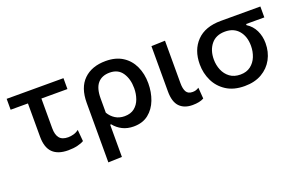

<svg xmlns="http://www.w3.org/2000/svg" viewBox="-85 -861 2197 1407"><g transform="rotate(-20 1013.5 -157.5)"><path d="M316.5 12Q236 12 195.5 -28.2Q155 -68.5 155 -153V-412H20V-497H463V-412H260V-180.5Q260 -129.5 280.8 -103.8Q301.5 -78 348.5 -78Q369 -78 391.2 -84.2Q413.5 -90.5 431.5 -105L439.5 -15Q421 -3.5 389 4.2Q357 12 316.5 12Z M561 195.5V-268Q561 -387 624 -448.2Q687 -509.5 795.5 -509.5Q873.5 -509.5 926.8 -475.5Q980 -441.5 1007.2 -382.5Q1034.5 -323.5 1034.5 -250Q1034.5 -180.5 1011.8 -120.8Q989 -61 943 -24.5Q897 12 827 12Q778.5 12 740.5 -7Q702.5 -26 676 -59.5H668V192ZM790 -81.5Q837.5 -81.5 867.2 -105.2Q897 -129 911 -167.8Q925 -206.5 925 -251Q925 -322.5 892.5 -371Q860 -419.5 794 -419.5Q733.5 -419.5 700.8 -381.8Q668 -344 668 -264.5V-153Q687.5 -120 718.2 -100.8Q749 -81.5 790 -81.5Z M1286 12Q1221 12 1185 -25.2Q1149 -62.5 1149 -144V-497L1256 -500.5V-169Q1256 -125 1269.8 -101.5Q1283.5 -78 1319 -78Q1331.5 -78 1343 -81.2Q1354.5 -84.5 1368 -93L1374.5 -6.5Q1341.5 12 1286 12Z M1692.5 12Q1607.5 12 1550.5 -24.8Q1493.5 -61.5 1464.8 -121Q1436 -180.5 1436 -250Q1436 -361.5 1501.5 -429.2Q1567 -497 1690 -497H1998.5V-412H1856.5V-403Q1899 -376.5 1920.8 -331.2Q1942.5 -286 1942.5 -232Q1942.5 -163.5 1912.8 -108.2Q1883 -53 1827 -20.5Q1771 12 1692.5 12ZM1692 -78Q1740 -78 1772 -102.5Q1804 -127 1819.8 -166.2Q1835.5 -205.5 1835.5 -250Q1835.5 -323 1797.5 -368Q1759.5 -413 1691.5 -413Q1620 -413 1582.5 -366.2Q1545 -319.5 1545 -248.5Q1545 -204.5 1561.2 -165.5Q1577.5 -126.5 1610.2 -102.2Q1643 -78 1692 -78Z"/></g></svg>

Font: Heraclito Medium
Style: Regular
Weight: 500
Designer: Kostas Bartsokas (font) & Cristiano Sobral (main changes)
Foundry: Kostas Bartsokas (font) & Cristiano Sobral (main changes)
Version: Version 1.00;July 8, 2020;FontCreator 13.0.0.2655 64-bit